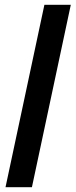

<svg xmlns="http://www.w3.org/2000/svg" viewBox="-20 -780 315 800"><path d="M3 0 165 -760H275L113 0Z"/></svg>

Font: Noto Sans Condensed SemiBold
Style: Italic
Weight: 600
Width: 3
Italic angle: -12°
Designer: Monotype Design Team
Foundry: Monotype Imaging Inc.
Version: Version 2.013; ttfautohint (v1.8.4.7-5d5b)